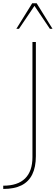

<svg xmlns="http://www.w3.org/2000/svg" viewBox="-101 -997 351 1210"><path d="M230 -815.4H213.4L116.2 -960L18.6 -815.4H2L102.1 -976.6H129.9ZM-80.6 193.8V173.3Q10.7 173.3 57.1 127.7Q103.5 82 103.5 -6.8V-732.4H125V-13.2Q125 56.2 102.3 102.3Q79.6 148.4 34.2 171.1Q-11.2 193.8 -80.6 193.8Z"/></svg>

Font: Kumbh Sans Thin
Style: Regular
Weight: 250
Version: Version 1.004